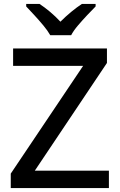

<svg xmlns="http://www.w3.org/2000/svg" viewBox="-20 -962 613 982"><path d="M537 0H35V-74L405 -625H47V-714H527V-640L158 -89H537ZM237 -782Q224 -805 202 -831.5Q180 -858 156 -884Q132 -910 114 -929V-942H182Q208 -925 236 -901.5Q264 -878 289 -851Q316 -878 344.5 -901.5Q373 -925 399 -942H469V-929Q450 -910 425.5 -884Q401 -858 378.5 -831.5Q356 -805 344 -782Z"/></svg>

Font: Noto Sans New Tai Lue Medium
Style: Regular
Weight: 500
Version: Version 2.003